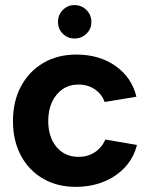

<svg xmlns="http://www.w3.org/2000/svg" viewBox="-20 -719 574 746"><path d="M276.4 7Q203.4 7.5 147.9 -24.5Q92.4 -56.5 61.4 -114.2Q30.4 -172 30.4 -248.5Q30.4 -325.5 61.6 -383.8Q92.9 -442 148.4 -474.5Q203.9 -507 276.9 -507Q365.5 -507 428.5 -462.9Q491.6 -418.8 510.1 -343.2L386.6 -322.7Q375.6 -353.6 348.2 -372.1Q320.8 -390.5 285 -390.5Q250.1 -390.5 223.7 -372.8Q197.3 -355.1 182.4 -323.2Q167.4 -291.4 167.4 -249Q167.4 -186.2 199.8 -147.8Q232.2 -109.5 285 -109.5Q320.8 -109.5 348 -127.2Q375.1 -144.9 389.5 -176.8L512.1 -155.8Q499.6 -106.3 466.3 -69.9Q433.1 -33.6 384.5 -13.6Q336 6.5 276.4 7ZM269.2 -569.4Q242.8 -569.4 224.1 -587.9Q205.3 -606.4 205.3 -633.7Q205.3 -661.1 224.1 -680.2Q242.8 -699.2 269.2 -699.2Q296.7 -699.2 315.9 -680.2Q335.1 -661.1 335.1 -633.7Q335.1 -606.4 315.9 -587.9Q296.7 -569.4 269.2 -569.4Z"/></svg>

Font: Envelope Sans Variable
Style: Regular
Weight: 500
Designer: Andreas Rasmussen / Norman Anderson
Foundry: mail.de GmbH
Version: Version 1.150